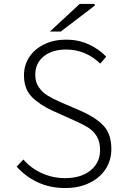

<svg xmlns="http://www.w3.org/2000/svg" viewBox="-20 -936 646 969"><path d="M64 -95 98 -131Q137 -86 192 -61.5Q247 -37 309 -37Q389 -37 437 -76Q485 -115 485 -178Q485 -220 469 -247Q453 -274 427.5 -290.5Q402 -307 357 -327L248 -376Q183 -405 142 -445.5Q101 -486 101 -556Q101 -608 128.5 -649Q156 -690 204.5 -713Q253 -736 314 -736Q376 -736 428 -712Q480 -688 516 -650L486 -615Q412 -686 314 -686Q243 -686 200.5 -651.5Q158 -617 158 -559Q158 -521 176 -495.5Q194 -470 219 -454.5Q244 -439 282 -422L391 -375Q465 -342 503.5 -300.5Q542 -259 542 -183Q542 -128 513.5 -83.5Q485 -39 432 -13Q379 13 309 13Q233 13 171.5 -15.5Q110 -44 64 -95ZM382 -916H456L460 -909L287 -777H232Z"/></svg>

Font: Nebula Sans Light
Style: Regular
Weight: 300
Designer: Paul D. Hunt for Adobe (as Source Sans)
Foundry: Nebula Entertainment & Broadcasting LLC
Version: Version 1.010